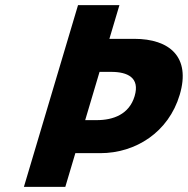

<svg xmlns="http://www.w3.org/2000/svg" viewBox="-20 -723 725 741"><path d="M440.9 -703.1H281.1L72.3 -1.9H232.1L270.8 -131.9H366.9C503.7 -131.9 630.6 -212.7 673.6 -357.2C716.9 -502.5 635.1 -573.1 498.2 -573.1H402.2ZM308.8 -259.4 364.2 -445.6H409.2C472.1 -445.6 520.8 -423.5 499.6 -352.1C478.6 -281.5 416.7 -259.4 353.8 -259.4Z"/></svg>

Font: Hussar
Style: BdOblThree
Weight: 700
Foundry: Cannot Into Space Fonts
Version: Version 2.00